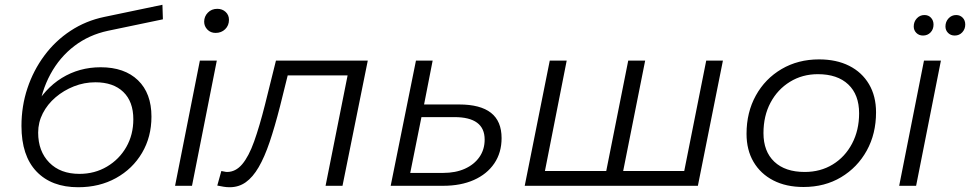

<svg xmlns="http://www.w3.org/2000/svg" viewBox="-20 -779 4067 805"><path d="M308 6Q196 6 133 -60Q70 -126 70 -251Q70 -334 95 -409Q120 -484 166 -546Q212 -608 276 -650Q340 -692 417 -708L661 -759L663 -698L433 -650Q353 -633 291.5 -586Q230 -539 191.5 -468Q153 -397 141 -308L120 -321Q166 -407 239 -452Q312 -497 402 -497Q502 -497 558.5 -442.5Q615 -388 615 -290Q615 -205 575.5 -138Q536 -71 466.5 -32.5Q397 6 308 6ZM313 -50Q377 -50 428.5 -80.5Q480 -111 509.5 -162.5Q539 -214 539 -279Q539 -353 497 -393.5Q455 -434 380 -434Q333 -434 290 -417Q247 -400 213 -371Q179 -342 159.5 -304Q140 -266 140 -223Q140 -145 186.5 -97.5Q233 -50 313 -50Z M714 0 818 -525H889L785 0ZM884 -641Q863 -641 849.5 -655Q836 -669 836 -688Q836 -710 851.5 -726Q867 -742 891 -742Q912 -742 926 -729Q940 -716 940 -696Q940 -672 924 -656.5Q908 -641 884 -641Z M891 -1 908 -62Q915 -61 921 -59.5Q927 -58 932 -58Q968 -58 995.5 -90.5Q1023 -123 1045.5 -186Q1068 -249 1091 -340L1137 -525H1522L1416 0H1345L1442 -486L1457 -463H1171L1192 -486L1154 -333Q1132 -247 1110.5 -183.5Q1089 -120 1064.5 -78Q1040 -36 1010.5 -15Q981 6 943 6Q930 6 918 4Q906 2 891 -1Z M1905 -341Q1994 -341 2038.5 -306Q2083 -271 2083 -200Q2083 -139 2052.5 -94Q2022 -49 1967 -24.5Q1912 0 1838 0H1618L1724 -525H1794L1758 -341ZM1838 -54Q1890 -54 1929 -71.5Q1968 -89 1990 -120.5Q2012 -152 2012 -194Q2012 -288 1885 -288H1747L1700 -54Z M2538 -62 2518 -43 2614 -525H2685L2589 -43L2574 -62H2867L2845 -43L2941 -525H3011L2906 0H2180L2285 -525H2356L2261 -43L2247 -62Z M3349 5Q3276 5 3222.5 -22.5Q3169 -50 3139.5 -100Q3110 -150 3110 -218Q3110 -308 3149 -378.5Q3188 -449 3257 -489.5Q3326 -530 3414 -530Q3487 -530 3540.5 -503Q3594 -476 3623.5 -426Q3653 -376 3653 -308Q3653 -218 3614 -147.5Q3575 -77 3506.5 -36Q3438 5 3349 5ZM3354 -58Q3420 -58 3471.5 -89.5Q3523 -121 3552.5 -177Q3582 -233 3582 -304Q3582 -382 3536.5 -425Q3491 -468 3409 -468Q3344 -468 3292 -436Q3240 -404 3210.5 -348.5Q3181 -293 3181 -221Q3181 -144 3226.5 -101Q3272 -58 3354 -58Z M3750 0 3854 -525H3925L3821 0ZM3983 -630Q3966 -630 3955 -641Q3944 -652 3944 -668Q3944 -688 3957 -702Q3970 -716 3989 -716Q4005 -716 4016 -705Q4027 -694 4027 -676Q4027 -657 4014.5 -643.5Q4002 -630 3983 -630ZM3850 -630Q3833 -630 3822 -641Q3811 -652 3811 -668Q3811 -688 3824 -702Q3837 -716 3856 -716Q3873 -716 3883.5 -704.5Q3894 -693 3894 -676Q3894 -656 3881.5 -643Q3869 -630 3850 -630Z"/></svg>

Font: MOST Montserrat
Style: Italic
Weight: 400
Italic angle: -11.3°
Designer: Julieta Ulanovsky
Foundry: Julieta Ulanovsky
Version: Version 8.000;March 11, 2024;FontCreator 15.0.0.2926 64-bit